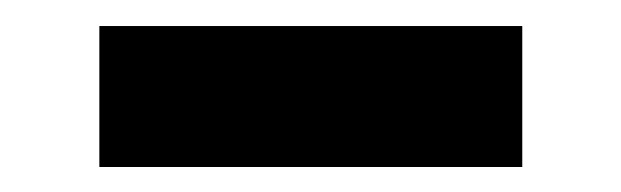

<svg xmlns="http://www.w3.org/2000/svg" viewBox="-20 -363 482 149"><path d="M385.3 -342.8V-233.4H57.1V-342.8Z"/></svg>

Font: Inter Cardless Display
Style: Bold
Weight: 700
Designer: Rasmus Andersson
Foundry: rsms
Version: Version 4.001;git-9221beed3